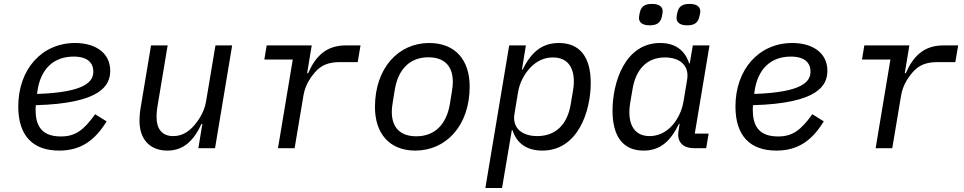

<svg xmlns="http://www.w3.org/2000/svg" viewBox="-20 -744 4841 964"><path d="M277.3 12.1C388.1 12.1 457.7 -41.2 515.3 -134.6L457.7 -170.5C399.9 -89.8 358 -58.9 285.5 -58.9C180.8 -58.9 158.7 -122.9 158.7 -193.2C158.7 -195.7 158.7 -206 159.8 -215.9C486.2 -224.8 533.4 -315 533.4 -388.5C533.4 -479 458.5 -528.1 357.2 -528.1C190 -528.1 71.7 -396.3 71.7 -209.2C71.7 -61.8 145.6 12.1 277.3 12.1ZM166.2 -272.4 167.3 -282.7C182.5 -397.4 248.9 -459.9 349.8 -459.9C422.2 -459.9 448.5 -426.1 448.5 -384.9C448.5 -336.3 412.6 -280.5 166.2 -272.4Z M975.9 0H1059.7L1145.6 -516H1061.8L1014.2 -232.2C1004.6 -174.7 967.7 -129.6 956.3 -115.8C927.6 -82 893.8 -60.7 849.4 -60.7C792.6 -60.7 766 -98.4 766 -156.2C766 -168.7 767 -188.6 771 -212L821.7 -516H738.3L686.8 -207C682.2 -182.2 680.4 -157.7 680.4 -137.1C680.4 -44 733.3 12.1 820.3 12.1C903.4 12.1 953.8 -40.1 991.8 -122.2H996.1Z M1459.2 0 1503.9 -266.3C1513.5 -324.2 1548.3 -365.8 1561.4 -381C1591.6 -416.2 1628.2 -432.2 1687.5 -432.2H1775.9L1790.1 -516H1715.6C1616.5 -516 1563.6 -459.9 1527 -376.4H1522L1545.1 -516H1318.9L1307.2 -445H1449.9L1375.7 0Z M2065.3 12.1C2219.1 12.1 2338.1 -112.6 2338.1 -309.7C2338.1 -439.3 2269.2 -528.1 2134.6 -528.1C1981.5 -528.1 1862.6 -403.4 1862.6 -206.3C1862.6 -76.7 1932.9 12.1 2065.3 12.1ZM1947.1 -183.2C1947.1 -195.3 1948.5 -210.6 1952.4 -233.7L1962.4 -295.1C1979 -394.5 2036.6 -456.3 2130.7 -456.3C2206 -456.3 2253.6 -417.6 2253.6 -332.7C2253.6 -320.7 2252.5 -305.4 2248.6 -282.3L2238.6 -220.9C2221.9 -121.4 2164.4 -59.7 2070.3 -59.7C1995 -59.7 1947.1 -98.4 1947.1 -183.2Z M2416.9 199.9H2500.7L2549.7 -90.2H2553.3C2574.6 -23.4 2626.4 12.1 2702.8 12.1C2881.4 12.1 2946 -184.3 2946 -328.1C2946 -458.8 2890.3 -528.1 2786.2 -528.1C2695 -528.1 2643.8 -474.8 2603.7 -394.2H2600.5L2620.4 -516H2536.6ZM2562.9 -171.5 2581.3 -282.7C2589.5 -330.3 2612.6 -370.7 2637.8 -399.1C2672.6 -438.2 2713.1 -455.6 2755.7 -455.6C2826 -455.6 2861.2 -410.2 2861.2 -335.2C2861.2 -322.1 2860.4 -307.9 2857.2 -290.1L2845.2 -219.5C2829.5 -124.6 2774.5 -60.7 2677.6 -60.7C2601.6 -60.7 2551.1 -100.9 2562.9 -171.5Z M3211.3 12.1C3300.1 12.1 3349.1 -41.2 3389.2 -122.2H3392.4L3386.7 -87C3378.6 -38 3401.3 0 3465.9 0H3525.6L3538 -73.2H3468.4L3542.3 -516H3458.5L3443.2 -425.8H3440C3418.7 -492.5 3369 -528.1 3294.7 -528.1C3118.3 -528.1 3055.4 -331.7 3055.4 -188.2C3055.4 -57.2 3109.4 12.1 3211.3 12.1ZM3139.9 -180.8C3139.9 -193.9 3141 -208.1 3143.8 -225.9L3155.9 -296.5C3171.5 -391.3 3224.4 -455.6 3318.5 -455.6C3393.5 -455.6 3441.8 -415.1 3430 -344.5L3411.6 -233.3C3403.4 -186.4 3382.5 -146.3 3357.6 -116.8C3323.5 -77.8 3282.7 -60.7 3241.5 -60.7C3174.4 -60.7 3139.9 -105.8 3139.9 -180.8ZM3188.2 -654.1C3188.2 -634.2 3201.7 -616.8 3241.8 -616.8C3283.4 -616.8 3297.2 -634.2 3303.3 -661.2C3305 -671.2 3307.2 -680 3307.2 -687.1C3307.2 -707 3293.7 -724.4 3253.2 -724.4C3212 -724.4 3198.2 -707 3192.1 -680C3190.3 -670.5 3188.2 -661.2 3188.2 -654.1ZM3376.8 -654.1C3376.8 -634.2 3390.3 -616.8 3430.4 -616.8C3471.9 -616.8 3485.4 -634.2 3491.5 -661.2C3494 -671.2 3496.1 -680 3496.1 -687.1C3496.1 -707 3482.2 -724.4 3442.1 -724.4C3400.6 -724.4 3386.7 -707 3380.7 -680C3378.6 -670.5 3376.8 -661.2 3376.8 -654.1Z M3878.2 12.1C3989 12.1 4058.6 -41.2 4116.1 -134.6L4058.6 -170.5C4000.7 -89.8 3958.8 -58.9 3886.4 -58.9C3781.6 -58.9 3759.6 -122.9 3759.6 -193.2C3759.6 -195.7 3759.6 -206 3760.7 -215.9C4087 -224.8 4134.2 -315 4134.2 -388.5C4134.2 -479 4059.3 -528.1 3958.1 -528.1C3790.8 -528.1 3672.6 -396.3 3672.6 -209.2C3672.6 -61.8 3746.4 12.1 3878.2 12.1ZM3767 -272.4 3768.1 -282.7C3783.4 -397.4 3849.8 -459.9 3950.6 -459.9C4023.1 -459.9 4049.4 -426.1 4049.4 -384.9C4049.4 -336.3 4013.5 -280.5 3767 -272.4Z M4459.9 0 4504.6 -266.3C4514.2 -324.2 4549 -365.8 4562.1 -381C4592.3 -416.2 4628.9 -432.2 4688.2 -432.2H4776.6L4790.8 -516H4716.3C4617.2 -516 4564.3 -459.9 4527.7 -376.4H4522.7L4545.8 -516H4319.6L4307.9 -445H4450.6L4376.4 0Z"/></svg>

Font: Margiela Mono Italic Text It
Style: Regular
Weight: 400
Designer: Mike Abbink, Paul van der Laan, Pieter van Rosmalen
Foundry: Bold Monday
Version: Version 2.003 2021